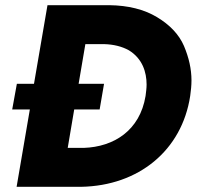

<svg xmlns="http://www.w3.org/2000/svg" viewBox="-20 -720 758 740"><path d="M27 -298H95L44 0H293C514 -4 681 -140 713 -350C716 -371 718 -391 718 -410C718 -454 708 -498 689 -543C670 -587 635 -624 585 -654C535 -684 474 -699 402 -700H163L111 -397H45ZM241 -150 266 -298H364L381 -397H283L309 -550H380C418 -549 450 -541 477 -526C529 -494 545 -442 545 -394C545 -380 543 -366 541 -350C519 -217 419 -154 303 -150Z"/></svg>

Font: Jost
Style: Bold Italic
Weight: 700
Italic angle: -5°
Version: Version 3.710